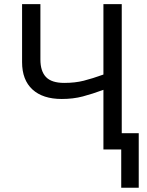

<svg xmlns="http://www.w3.org/2000/svg" viewBox="-20 -717 703 921"><path d="M476.1 -697.3H564V-78.1H645.5V183.6H561.5V0H476.1V-286.1Q423.3 -266.6 377.2 -254.4Q331.1 -242.2 276.4 -242.2Q185.5 -242.2 135.7 -287.8Q85.9 -333.5 85.9 -418.9V-697.3H173.8V-431.6Q173.8 -375.5 200.7 -347.4Q227.5 -319.3 288.1 -319.3Q339.8 -319.3 381.6 -329.8Q423.3 -340.3 476.1 -359.4Z"/></svg>

Font: Lunasima
Style: Regular
Weight: 400
Designer: The DocRepair Project, Monotype Design Team
Foundry: Google
Version: Version 2.009